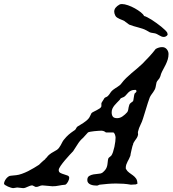

<svg xmlns="http://www.w3.org/2000/svg" viewBox="-107 -925 861 958"><path d="M-86.9 -8.3Q-86.9 -13.7 -84.2 -20Q-81.5 -26.4 -77.4 -32Q-73.2 -37.6 -68.1 -41.7Q-63 -45.9 -58.1 -47.4Q-56.6 -47.9 -52.2 -48.3Q-47.9 -48.8 -42.5 -49.3Q-37.1 -49.8 -32.7 -50.3Q-28.3 -50.8 -26.9 -50.8Q-13.2 -52.2 2.4 -57.9Q18.1 -63.5 33.2 -71Q48.3 -78.6 62.5 -87.2Q76.7 -95.7 87.9 -103Q88.4 -103.5 91.8 -106.9Q95.2 -110.4 99.9 -114.7Q104.5 -119.1 109.4 -123.3Q114.3 -127.4 117.7 -129.9Q118.7 -132.3 121.8 -135.7Q125 -139.2 126 -139.2Q131.8 -147.5 137.5 -152.3Q143.1 -157.2 149.2 -161.1Q155.3 -165 161.9 -168.5Q168.5 -171.9 176.8 -177.2Q182.6 -181.2 187.3 -187.3Q191.9 -193.4 195.8 -200.4Q199.7 -207.5 203.4 -214.8Q207 -222.2 211.9 -228Q224.6 -243.7 235.6 -253.2Q246.6 -262.7 261.7 -272.9Q268.6 -275.9 271.5 -282.2Q274.4 -288.6 278.8 -293Q286.1 -297.9 293.7 -302.2Q301.3 -306.6 308.6 -311.5Q315.9 -316.4 323 -322Q330.1 -327.6 336.4 -335.4Q337.4 -336.4 339.4 -340.1Q341.3 -343.8 343.3 -347.7Q345.2 -351.6 346.9 -355.2Q348.6 -358.9 349.1 -359.9Q351.6 -363.3 359.1 -366.9Q366.7 -370.6 375 -375Q383.3 -379.4 390.4 -384Q397.5 -388.7 398.9 -394.5V-409.7Q398.9 -411.1 401.1 -414.6Q403.3 -418 405.8 -421.9Q408.2 -425.8 410.4 -429.2Q412.6 -432.6 413.1 -434.1Q414.1 -435.5 415.8 -437Q417.5 -438.5 418 -438.5Q426.8 -441.9 431.2 -445.8Q435.5 -449.7 438.7 -454.6Q441.9 -459.5 445.6 -464.8Q449.2 -470.2 457 -476.6Q461.9 -480.5 467.5 -484.1Q473.1 -487.8 479 -491.5Q484.9 -495.1 490 -499.3Q495.1 -503.4 498.5 -508.3Q509.8 -523.4 522.7 -535.9Q535.6 -548.3 549.1 -559.8Q562.5 -571.3 576.2 -582.5Q589.8 -593.8 603 -606.4Q621.6 -625 638.4 -643.3Q655.3 -661.6 669.9 -680.7Q686 -689.9 702.1 -689.9Q716.3 -689.9 725.1 -679.4Q733.9 -668.9 733.9 -655.3Q733.9 -641.1 730 -628.4Q726.1 -615.7 720.2 -603.5Q714.4 -591.3 707.8 -579.6Q701.2 -567.9 696.3 -555.7Q696.3 -555.2 694.8 -550Q693.4 -544.9 692.9 -543.9Q689.5 -533.7 682.6 -526.9Q675.8 -520 673.3 -511.7Q673.3 -510.7 672.9 -507.8Q672.4 -504.9 671.6 -501.7Q670.9 -498.5 670.4 -495.8Q669.9 -493.2 669.9 -492.7Q668.5 -484.4 665 -477.8Q661.6 -471.2 657.2 -465.1Q652.8 -459 648.2 -452.6Q643.6 -446.3 640.1 -438.5Q630.4 -412.1 622.6 -385.3Q614.7 -358.4 606.4 -333Q602.1 -318.4 594 -302.2Q585.9 -286.1 582 -269.5Q581.1 -268.6 581.1 -265.1Q581.1 -260.7 581.5 -257.8Q582 -254.9 582 -254.4Q580.1 -242.2 572.5 -232.2Q564.9 -222.2 558.6 -210.9Q558.6 -210.4 557.6 -207.5Q556.6 -204.6 556.6 -202.6Q555.2 -201.2 553.2 -193.4Q551.3 -185.5 549.1 -176.3Q546.9 -167 545.2 -158.7Q543.5 -150.4 543.5 -147.9Q540.5 -139.2 536.6 -132.1Q532.7 -125 529.1 -117.9Q525.4 -110.8 522.9 -103.3Q520.5 -95.7 520.5 -85.9Q520.5 -84.5 521 -83.5Q521 -82.5 521.5 -82Q527.8 -70.3 537.6 -63.5Q547.4 -56.6 556.6 -49.8Q565.9 -43 572.3 -33.7Q578.6 -24.4 578.6 -7.8Q577.6 -7.8 574.7 -6.8Q571.8 -5.9 571.3 -4.9Q569.8 -4.9 566.2 -4.6Q562.5 -4.4 558.3 -4.2Q554.2 -3.9 550.5 -3.7Q546.9 -3.4 546.4 -3.4Q527.8 -6.8 509.3 -8.1Q490.7 -9.3 472.2 -9.3Q451.7 -9.3 431.2 -7.6Q410.6 -5.9 389.6 -3.4Q385.3 -2.4 383.1 -0.7Q380.9 1 375 1Q369.1 1 361.1 0Q353 -1 345.7 -3.9Q338.4 -6.8 333.5 -12.2Q328.6 -17.6 328.6 -26.4Q328.6 -41 337.9 -46.9Q347.2 -52.7 359.6 -54.9Q372.1 -57.1 384.3 -57.9Q396.5 -58.6 402.8 -62.5Q412.6 -70.3 417.7 -76.9Q422.9 -83.5 425.5 -90.6Q428.2 -97.7 429.2 -106.2Q430.2 -114.7 431.6 -126.5Q432.1 -131.3 433.3 -134Q434.6 -136.7 436.3 -138.4Q438 -140.1 440.9 -142.1Q443.8 -144 447.8 -147.9Q452.6 -153.8 456.8 -166.3Q460.9 -178.7 463.9 -192.4Q466.8 -206.1 468.3 -218.8Q469.7 -231.4 469.7 -238.3Q469.7 -241.2 468.8 -245.6Q467.8 -250 466.3 -254.2Q464.8 -258.3 462.4 -261.2Q460 -264.2 457 -264.2H421.4Q411.1 -272.9 397.9 -272.9Q393.6 -272.9 383.8 -272.2Q374 -271.5 363.5 -270.5Q353 -269.5 344 -267.8Q335 -266.1 332 -264.2L307.6 -237.3Q292 -224.1 281 -206.3Q270 -188.5 257.8 -170.4Q252.4 -165 240.7 -152.3Q229 -139.6 216.8 -125.2Q204.6 -110.8 195.3 -97.2Q186 -83.5 186 -76.7Q186 -66.4 194.1 -62.3Q202.1 -58.1 212.2 -55.2Q222.2 -52.2 230.2 -49.1Q238.3 -45.9 238.3 -38.1Q238.3 -33.7 236.6 -28.3Q234.9 -22.9 232.2 -18.1Q229.5 -13.2 226.1 -9.3Q222.7 -5.4 218.8 -3.4Q201.2 -2 186.3 1.2Q171.4 4.4 154.8 4.4L105 0Q96.7 0 89.1 3.9Q81.5 7.8 71.8 7.8Q71.3 7.8 68.8 6.8Q66.4 5.9 63.7 4.4Q61 2.9 58.3 1.7Q55.7 0.5 54.2 0Q48.3 0 42.5 2.2Q36.6 4.4 31.2 6.8Q25.9 9.3 20 11.5Q14.2 13.7 8.3 13.7L-19.5 10.7Q-25.9 10.7 -31.2 12.2Q-36.6 13.7 -42 13.7Q-44.9 13.7 -52.2 11.5Q-59.6 9.3 -67.4 5.9Q-75.2 2.4 -81.1 -1.5Q-86.9 -5.4 -86.9 -8.3ZM450.2 -364.7Q450.2 -350.6 456.1 -343Q461.9 -335.4 477.5 -335.4Q491.7 -335.4 504.6 -344.5Q517.6 -353.5 527.3 -364.7Q531.2 -369.6 532.5 -376.5Q533.7 -383.3 534.9 -389.9Q536.1 -396.5 538.3 -402.3Q540.5 -408.2 546.4 -412.1L556.6 -419.9Q558.1 -422.4 558.8 -427.5Q559.6 -432.6 560.5 -438.2Q561.5 -443.8 562.3 -449.2Q563 -454.6 564.5 -458Q566.4 -459 569.6 -462.6Q572.8 -466.3 573.7 -467.3Q573.7 -473.6 572.3 -475.1Q570.8 -476.6 567.9 -476.6Q554.7 -476.6 546.6 -472.7Q538.6 -468.8 533 -463.1Q527.3 -457.5 522.7 -451.7Q518.1 -445.8 512.2 -441.9Q511.7 -441.4 509.3 -440.4Q506.8 -439.5 503.9 -438.2Q501 -437 498.3 -435.8Q495.6 -434.6 495.1 -434.1Q494.6 -433.1 494.1 -432.6Q493.7 -431.6 493.2 -431.4Q492.7 -431.2 492.7 -430.7L490.2 -426.8Q483.9 -419.9 476.8 -413.1Q469.7 -406.2 463.9 -398.9Q458 -391.6 454.1 -383.3Q450.2 -375 450.2 -364.7ZM468.3 -847.2Q462.9 -857.9 462.9 -866.7Q462.9 -877.9 470 -886.7Q477.1 -895.5 489.3 -902.3Q493.7 -904.8 501.5 -904.8Q514.2 -904.8 531.7 -898.7Q549.3 -892.6 565.9 -883.3Q582.5 -874 595.5 -863.8Q608.4 -853.5 611.8 -845.2Q617.2 -844.2 627.4 -839.1Q637.7 -834 649.7 -826.4Q661.6 -818.8 674.3 -809.6Q687 -800.3 698 -791.5Q709 -782.7 716.8 -774.9Q724.6 -767.1 727.1 -762.7Q729.5 -756.8 729.5 -754.4Q729.5 -748 720.2 -743.2Q715.8 -740.7 710 -740.7Q704.1 -740.7 698.2 -743.2Q692.4 -745.6 686.8 -749Q681.2 -752.4 675.8 -755.1Q670.4 -757.8 665 -758.8Q652.3 -760.7 647.7 -761.7Q643.1 -762.7 640.6 -763.7Q638.2 -764.6 635.3 -766.8Q632.3 -769 623.5 -773.4Q613.8 -778.8 603 -782.2Q592.3 -785.6 581.3 -788.6Q570.3 -791.5 559.3 -794.7Q548.3 -797.9 537.6 -802.2Q536.6 -802.7 533.2 -805.4Q529.8 -808.1 525.9 -811Q522 -814 518.3 -816.4Q514.6 -818.8 514.2 -819.8Q509.3 -822.8 502.7 -825.2Q496.1 -827.6 489.5 -830.6Q482.9 -833.5 477.1 -837.4Q471.2 -841.3 468.3 -847.2Z"/></svg>

Font: IM FELL English
Style: Italic
Weight: 400
Italic angle: -18°
Designer: Igino Marini
Foundry: Igino Marini
Version: 3.00